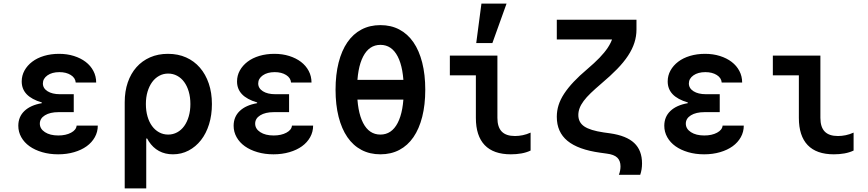

<svg xmlns="http://www.w3.org/2000/svg" viewBox="-20 -850 4840 1070"><path d="M402 -390H516Q516 -425 500.5 -454.5Q485 -484 457.5 -505Q430 -526 392 -538Q354 -550 309 -550Q264 -550 225.5 -538.5Q187 -527 159.5 -506Q132 -485 116.5 -457Q101 -429 101 -396Q101 -354 128.5 -325Q156 -296 213 -279V-275Q150 -264 116 -231.5Q82 -199 82 -149Q82 -115 98.5 -85.5Q115 -56 144.5 -35Q174 -14 215 -2Q256 10 304 10Q352 10 393 -2Q434 -14 463 -35Q492 -56 508.5 -85.5Q525 -115 525 -150H407Q405 -126 376 -110.5Q347 -95 305 -95Q259 -95 230.5 -113.5Q202 -132 202 -161Q202 -190 230.5 -207.5Q259 -225 306 -225H391V-325H314Q271 -325 245 -341.5Q219 -358 219 -385Q219 -412 244.5 -430Q270 -448 311 -448Q349 -448 374.5 -432Q400 -416 402 -390Z M762 -270Q762 -203 774 -150.5Q786 -98 809 -62.5Q832 -27 866 -8.5Q900 10 944 10Q991 10 1031 -11Q1071 -32 1100 -69Q1129 -106 1145 -157.3Q1161 -208.6 1161 -270Q1161 -333 1143.5 -384.5Q1126 -436 1094 -473Q1062 -510 1017 -530Q972 -550 915.9 -550Q861 -550 816.5 -530.5Q772 -511 740.5 -475.5Q709 -440 692 -390.5Q675 -341 675 -280V200H795V-78H803ZM793 -270.3Q793 -308 802.2 -338.9Q811.5 -369.9 827.7 -392.3Q843.9 -414.6 866.8 -427.3Q889.7 -440 917 -440Q944.2 -440 967.3 -427.6Q990.3 -415.3 1006.6 -392.8Q1022.9 -370.4 1031.9 -339.3Q1041 -308.2 1041 -270Q1041 -233 1031.9 -201.6Q1022.9 -170.3 1006.6 -147.6Q990.3 -124.9 967.3 -112.5Q944.2 -100 917 -100Q889.6 -100 866.6 -112.7Q843.6 -125.3 827.3 -147.7Q811 -170 802 -201.3Q793 -232.6 793 -270.3Z M1602 -390H1716Q1716 -425 1700.5 -454.5Q1685 -484 1657.5 -505Q1630 -526 1592 -538Q1554 -550 1509 -550Q1464 -550 1425.5 -538.5Q1387 -527 1359.5 -506Q1332 -485 1316.5 -457Q1301 -429 1301 -396Q1301 -354 1328.5 -325Q1356 -296 1413 -279V-275Q1350 -264 1316 -231.5Q1282 -199 1282 -149Q1282 -115 1298.5 -85.5Q1315 -56 1344.5 -35Q1374 -14 1415 -2Q1456 10 1504 10Q1552 10 1593 -2Q1634 -14 1663 -35Q1692 -56 1708.5 -85.5Q1725 -115 1725 -150H1607Q1605 -126 1576 -110.5Q1547 -95 1505 -95Q1459 -95 1430.5 -113.5Q1402 -132 1402 -161Q1402 -190 1430.5 -207.5Q1459 -225 1506 -225H1591V-325H1514Q1471 -325 1445 -341.5Q1419 -358 1419 -385Q1419 -412 1444.5 -430Q1470 -448 1511 -448Q1549 -448 1574.5 -432Q1600 -416 1602 -390Z M2100 10Q2159.1 10 2205.5 -14.5Q2252 -39 2284 -85.5Q2316 -132 2333 -199Q2350 -266 2350 -350Q2350 -434 2333 -501Q2316 -568 2284 -614.5Q2252 -661 2205.5 -685.5Q2159.1 -710 2100 -710Q2040.9 -710 1994.5 -685.5Q1948 -661 1916 -614.5Q1884 -568 1867 -501Q1850 -434 1850 -350Q1850 -266 1867 -199Q1884 -132 1916 -85.5Q1948 -39 1994.5 -14.5Q2040.9 10 2100 10ZM2099.8 -100Q2037 -100 2003.5 -164.9Q1970 -229.9 1970 -349.9Q1970 -470 2003.7 -535Q2037.4 -600 2100.2 -600Q2163 -600 2196.5 -535.1Q2230 -470.1 2230 -350.1Q2230 -230 2196.3 -165Q2162.6 -100 2099.8 -100ZM1900 -295H2300V-405H1900Z M2752 -193Q2752 -142 2776 -117Q2800 -92 2850 -92Q2871 -92 2893 -96.5Q2915 -101 2937 -111V-11Q2914 0 2886 5Q2858 10 2827 10Q2730 10 2681 -41.5Q2632 -93 2632 -193V-430H2487V-540H2752ZM2803 -830H2663L2634 -610H2724Z M3527 -740H3083V-630H3466L3402 -693Q3402 -665 3393.5 -638Q3385 -611 3367 -584Q3349 -557 3321 -528Q3293 -499 3253 -465Q3209 -428 3177 -394Q3145 -360 3124 -328Q3103 -296 3093 -264.5Q3083 -233 3083 -199Q3083 -114 3142.5 -65Q3202 -16 3325 1L3361 6Q3402 11 3420 28.5Q3438 46 3438 77Q3438 88 3436 99.5Q3434 111 3429 124H3548Q3553 109 3555.5 93.5Q3558 78 3558 61Q3558 -12 3514.5 -53Q3471 -94 3380 -107L3344 -112Q3269 -123 3236 -145.5Q3203 -168 3203 -209Q3203 -228 3210 -247Q3217 -266 3232.5 -287Q3248 -308 3272.5 -331.5Q3297 -355 3331 -384Q3382 -427 3419 -465Q3456 -503 3480 -539.5Q3504 -576 3515.5 -612Q3527 -648 3527 -685Z M4002 -390H4116Q4116 -425 4100.5 -454.5Q4085 -484 4057.5 -505Q4030 -526 3992 -538Q3954 -550 3909 -550Q3864 -550 3825.5 -538.5Q3787 -527 3759.5 -506Q3732 -485 3716.5 -457Q3701 -429 3701 -396Q3701 -354 3728.5 -325Q3756 -296 3813 -279V-275Q3750 -264 3716 -231.5Q3682 -199 3682 -149Q3682 -115 3698.5 -85.5Q3715 -56 3744.5 -35Q3774 -14 3815 -2Q3856 10 3904 10Q3952 10 3993 -2Q4034 -14 4063 -35Q4092 -56 4108.5 -85.5Q4125 -115 4125 -150H4007Q4005 -126 3976 -110.5Q3947 -95 3905 -95Q3859 -95 3830.5 -113.5Q3802 -132 3802 -161Q3802 -190 3830.5 -207.5Q3859 -225 3906 -225H3991V-325H3914Q3871 -325 3845 -341.5Q3819 -358 3819 -385Q3819 -412 3844.5 -430Q3870 -448 3911 -448Q3949 -448 3974.5 -432Q4000 -416 4002 -390Z M4552 -193Q4552 -142 4576 -117Q4600 -92 4650 -92Q4671 -92 4693 -96.5Q4715 -101 4737 -111V-11Q4714 0 4686 5Q4658 10 4627 10Q4530 10 4481 -41.5Q4432 -93 4432 -193V-430H4287V-540H4552Z"/></svg>

Font: CommitMonoV143 ExtLt
Style: Regular
Weight: 200
Monospace: yes
Designer: Eigil Nikolajsen
Foundry: Eigil Nikolajsen
Version: Version 1.143